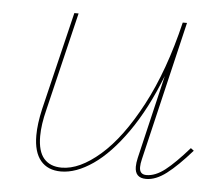

<svg xmlns="http://www.w3.org/2000/svg" viewBox="-39 -449 577 494"><g transform="rotate(5 250.0 -201.5)"><path d="M471 -80Q435 -39 407.5 -18Q380 3 355 3Q326 3 326 -26Q326 -36 329 -49L380 -265Q346 -178 303.5 -117.5Q261 -57 217.5 -27Q174 3 135 3Q101 3 82.5 -19Q64 -41 64 -84Q64 -114 73 -153L134 -406H145L84 -152Q74 -113 74 -83Q74 -44 90 -25.5Q106 -7 136 -7Q182 -7 235 -53Q288 -99 336 -189.5Q384 -280 414 -406H425L340 -47Q337 -35 337 -26Q337 -7 355 -7Q378 -7 403 -26.5Q428 -46 463 -86Z"/></g></svg>

Font: Ysabeau Hairline
Style: Italic
Weight: 100
Italic angle: -12°
Designer: Christian Thalmann (Catharsis Fonts)
Version: Version 0.003